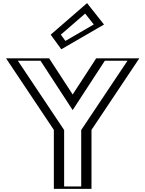

<svg xmlns="http://www.w3.org/2000/svg" viewBox="-20 -1194 919 1214"><path d="M41.5 -825H267.5L439.5 -561L611.5 -825H837.5L533.5 -370V0H345.5V-370ZM322.5 -976 378.5 -899 616.5 -1037 525.5 -1152ZM69.6 -810H259.4L439.5 -533.5L619.6 -810H809.4L518.5 -374.5V-15H360.5V-374.5ZM342.7 -973.7 523.5 -1130.4 594 -1041.3 382.7 -918.8ZM69.6 -810 360.5 -374.5V-15H518.5V-374.5L809.4 -810H619.6L439.5 -533.5L259.4 -810ZM342.7 -973.7 382.7 -918.8 594 -1041.3 523.5 -1130.4ZM41.5 -825 345.5 -370V0H533.5V-370L837.5 -825H611.5L439.5 -561L267.5 -825ZM322.5 -976 525.5 -1152 616.5 -1037 378.5 -899ZM92.8 -810H236.1L439.5 -497.8L642.9 -810H786.2L493.5 -371.9V-15H385.5V-371.9ZM364.8 -974.9 518.5 -1108.1 572.9 -1039.3 393.5 -935.3ZM18.3 -825 320.5 -372.7V0H558.5V-372.7L860.7 -825H588.2L439.5 -596.7L290.8 -825ZM300.4 -974.8 367.6 -882.4 637.6 -1038.9 530.5 -1174.3Z"/></svg>

Font: Hussar Outliner
Style: Regular
Weight: 700
Foundry: Cannot Into Space Fonts
Version: Version 0.92